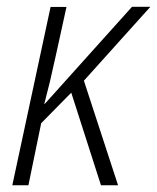

<svg xmlns="http://www.w3.org/2000/svg" viewBox="-20 -551 467 571"><path d="M16.6 0 130.4 -530.3H177.7L145 -381.3Q137.2 -345.2 128.7 -309.3Q120.1 -273.4 111.8 -242.2H113.3L372.6 -530.8H427.2L229.5 -311L331.1 0H280.3L191.9 -275.4L102.5 -184.6L64.5 0Z"/></svg>

Font: Open Sans SemiCondensed Light
Style: Italic
Weight: 300
Width: 4
Italic angle: -12°
Designer: Monotype Design Team
Foundry: Monotype Imaging Inc.
Version: Version 3.000